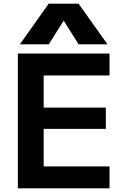

<svg xmlns="http://www.w3.org/2000/svg" viewBox="-20 -1020 676 1040"><path d="M76.7 0V-730H573.3V-611.4H216.6V-437.3H553.3V-322H216.6V-118.6H573.3V0ZM87.7 -780 243.7 -1000H405.6L562.3 -780H405.7L326 -906.7H324L244.3 -780Z"/></svg>

Font: M PLUS 2 Thin
Style: Regular
Weight: 100
Designer: Coji Morishita
Foundry: UNDERFOREST DESIGN
Version: Version 1.001